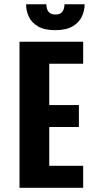

<svg xmlns="http://www.w3.org/2000/svg" viewBox="-20 -900 490 920"><path d="M73.5 0V-700H378.5V-594.5H216V-396.5H358V-291.5H216V-105.5H378.5V0ZM244.5 -755.5Q192.5 -755.5 162 -773.5Q131.5 -791.5 118.2 -820Q105 -848.5 105 -879.5H202Q202 -871 204.8 -859.5Q207.5 -848 217 -839.2Q226.5 -830.5 245.5 -830.5Q265 -830.5 274.2 -839.2Q283.5 -848 286.2 -859.5Q289 -871 289 -879.5H385.5Q385.5 -848.5 372 -820Q358.5 -791.5 327.5 -773.5Q296.5 -755.5 244.5 -755.5Z"/></svg>

Font: Trispace Condensed SemiBold
Style: Regular
Weight: 600
Width: 3
Designer: Tyler Finck
Foundry: Etcetera Type Company
Version: Version 1.210; ttfautohint (v1.8.3)